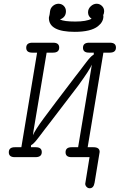

<svg xmlns="http://www.w3.org/2000/svg" viewBox="-20 -839 639 1025"><path d="M27 -26Q27 -53 59 -53H94L178 -558H152Q120 -558 120 -584Q120 -611 153 -611H264Q296 -611 296 -585Q296 -558 263 -558H229L159 -141L156 -117Q166 -143 214 -208Q262 -273 381 -429Q394 -445 407 -462.5Q420 -480 427 -489Q434 -498 441.5 -508Q449 -518 453 -522.5Q457 -527 461 -531.5Q465 -536 468 -538.5Q471 -541 473.5 -543Q476 -545 480 -547L481 -558H455Q423 -558 423 -584Q423 -611 456 -611H567Q599 -611 599 -585Q599 -558 566 -558H532L448 -53H479Q512 -53 512 -28Q512 -26 485 136Q480 166 459 166Q449 166 442 158.5Q435 151 435 142Q435 138 458 0H362Q330 0 330 -26Q330 -53 362 -53H397L467 -473L470 -494Q461 -469 397 -381L245 -182Q232 -166 219 -148.5Q206 -131 199 -122Q192 -113 184.5 -103Q177 -93 173 -88.5Q169 -84 165 -79.5Q161 -75 158 -72.5Q155 -70 152.5 -68Q150 -66 146 -64L145 -53H171Q203 -53 203 -27Q203 0 169 0H59Q27 0 27 -26ZM241 -743Q241 -748 243 -753.5Q245 -759 247 -778Q249 -796 262.5 -807.5Q276 -819 293 -819H294Q311 -818 321.5 -806.5Q332 -795 332 -779Q332 -747 300 -735Q322 -724 382 -724Q441 -724 469 -739Q450 -752 450 -773Q450 -792 464.5 -805.5Q479 -819 496 -819Q512 -819 524 -807.5Q536 -796 536 -779Q536 -768 531 -758Q531 -757 531.5 -755Q532 -753 532 -752Q532 -722 503 -699Q465 -669 379 -669Q241 -669 241 -743Z"/></svg>

Font: CMU Typewriter Text
Style: LightOblique
Weight: 200
Italic angle: -9.46001°
Version: Version 0.7.0